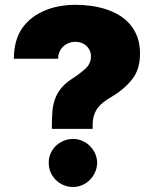

<svg xmlns="http://www.w3.org/2000/svg" viewBox="-20 -757 639 789"><path d="M36.9 -515.6Q37.6 -594.5 72.4 -642.8Q89.8 -666.9 113.3 -684.7Q136.7 -702.4 164.8 -714.1Q192.8 -725.9 224.8 -731.5Q256.7 -737.2 291.2 -737.2Q323.2 -737.2 354.9 -732.8Q386.7 -728.3 416.2 -718.8Q445.7 -709.2 471.1 -693.7Q496.4 -678.3 515.3 -655.9Q534.1 -633.5 544.7 -604Q555.4 -574.6 555.4 -536.9Q555.4 -471.9 523.1 -431.1Q489.3 -388.8 438.9 -359.4Q420.8 -349.1 406.4 -338.1Q392 -327.1 381.9 -313.6Q371.8 -300.1 366.3 -283.2Q360.8 -266.3 360.8 -244.3V-227.3H193.2V-244.3Q193.2 -274.1 195.5 -300.6Q197.8 -327.1 206.1 -350.1Q214.5 -373.2 230.6 -393.6Q246.8 -414.1 274.1 -431.8Q307.9 -453.8 331 -474.8Q353.7 -495.4 353.7 -525.6Q353.7 -539.1 348.7 -549.9Q343.8 -560.7 335 -568.7Q326.3 -576.7 314.8 -581Q303.3 -585.2 289.8 -585.2Q274.9 -585.2 261.9 -579.9Q248.9 -574.6 239.3 -565.3Q229.8 -556.1 224.3 -543.3Q218.8 -530.5 218.8 -515.6ZM279.8 -186.1Q300.1 -186.1 318 -178.3Q335.9 -170.5 349.4 -157.1Q362.9 -143.8 370.9 -126.1Q378.9 -108.3 379.3 -88.1Q378.9 -67.8 370.9 -49.7Q362.9 -31.6 349.6 -18.1Q336.3 -4.6 318.4 3.4Q300.4 11.4 279.8 11.4Q259.2 11.4 240.9 3.6Q222.7 -4.3 209.2 -17.8Q195.7 -31.2 187.9 -49.4Q180 -67.5 180.4 -88.1Q180 -108.7 188 -126.6Q196 -144.5 209.7 -157.7Q223.4 -170.8 241.5 -178.4Q259.6 -186.1 279.8 -186.1Z"/></svg>

Font: Inter P Black
Style: Regular
Weight: 900
Designer: Rasmus Andersson
Foundry: rsms
Version: Version 3.018;git-588b23468